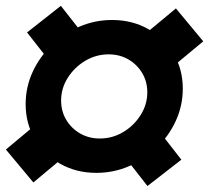

<svg xmlns="http://www.w3.org/2000/svg" viewBox="-23 -661 713 655"><path d="M305.7 -71.3Q236.8 -71.3 182.4 -102.3Q127.9 -133.3 96.2 -186.3Q64.5 -239.3 64.5 -305.7Q64.5 -363.3 88.1 -415Q111.8 -466.8 153.1 -506.8Q194.3 -546.9 247.3 -569.8Q300.3 -592.8 359.4 -592.8Q428.2 -592.8 482.9 -561.8Q537.6 -530.8 569.1 -477.8Q600.6 -424.8 600.6 -358.4Q600.6 -300.8 576.9 -249Q553.2 -197.3 512 -157.2Q470.7 -117.2 417.7 -94.2Q364.7 -71.3 305.7 -71.3ZM90.8 -38.6 -2.9 -150.9 111.8 -246.6 205.6 -134.3ZM317.4 -188.5Q360.4 -188.5 397.2 -210.4Q434.1 -232.4 456.8 -268.6Q479.5 -304.7 479.5 -346.2Q479.5 -382.8 461.9 -412.1Q444.3 -441.4 414.6 -458.5Q384.8 -475.6 347.7 -475.6Q304.7 -475.6 267.8 -453.6Q231 -431.6 208.3 -395.8Q185.5 -359.9 185.5 -317.9Q185.5 -281.2 203.1 -252Q220.7 -222.7 250.5 -205.6Q280.3 -188.5 317.4 -188.5ZM480 -26.4 397.5 -132.3 513.2 -222.2 595.7 -116.2ZM165.5 -427.7 69.3 -550.3 184.6 -641.1 280.8 -518.6ZM541 -412.6 447.8 -524.9 577.1 -632.3 670.4 -520Z"/></svg>

Font: Schibsted Grotesk Black
Style: Italic
Weight: 900
Italic angle: -12°
Designer: Bakken & Baeck AS, Henrik Kongsvoll
Foundry: Schibsted ASA
Version: Version 1.100;gftools[0.9.25]